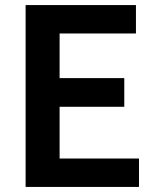

<svg xmlns="http://www.w3.org/2000/svg" viewBox="-20 -737 630 757"><path d="M81 -717H516V-605H215V-429H470V-316H215V-112H528V0H81Z"/></svg>

Font: Nebula Sans Semibold
Style: Regular
Weight: 600
Designer: Paul D. Hunt for Adobe (as Source Sans)
Foundry: Nebula Entertainment & Broadcasting LLC
Version: Version 1.010